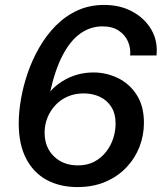

<svg xmlns="http://www.w3.org/2000/svg" viewBox="-20 -748 656 779"><path d="M294 11Q223 11 169.5 -18Q116 -47 86 -104.5Q56 -162 56 -248Q56 -293 65 -345.5Q74 -398 92.5 -452Q111 -506 139.5 -555.5Q168 -605 206.5 -644Q245 -683 294 -705.5Q343 -728 403 -728Q468 -728 518 -700.5Q568 -673 594.5 -627Q621 -581 615 -523H508Q511 -552 499.5 -579Q488 -606 462 -623.5Q436 -641 396 -641Q347 -641 306 -612Q265 -583 234 -523.5Q203 -464 183 -373L169 -309L148 -320Q175 -382 232.5 -418Q290 -454 359 -454Q412 -454 459 -431Q506 -408 535 -362.5Q564 -317 564 -250Q564 -199 546 -152.5Q528 -106 493 -69Q458 -32 408 -10.5Q358 11 294 11ZM296 -77Q335 -77 363.5 -92.5Q392 -108 411.5 -133.5Q431 -159 440 -188.5Q449 -218 449 -246Q449 -287 431.5 -314.5Q414 -342 384.5 -355.5Q355 -369 320 -369Q284 -369 255 -356.5Q226 -344 205 -321.5Q184 -299 172.5 -270.5Q161 -242 161 -210Q161 -150 199 -113.5Q237 -77 296 -77Z"/></svg>

Font: Instrument Sans Medium
Style: Italic
Weight: 500
Italic angle: -13°
Designer: Rodrigo Fuenzalida
Foundry: fragTYPE
Version: Version 1.000;gftools[0.9.28]